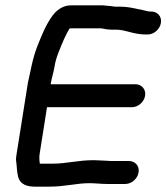

<svg xmlns="http://www.w3.org/2000/svg" viewBox="-20 -684 622 718"><path d="M380.4 4H448.4C472.8 4 494.6 -16.2 498.3 -39.5C502.2 -64.1 484.6 -82 462 -82H394C390.4 -82 382.8 -83 376.1 -83C368.6 -83 362.1 -84 355.3 -84C348.4 -84 339.6 -85 330.5 -85C270.6 -85 229.2 -72 177.4 -72H129C127.2 -82.8 126.3 -96.8 128 -107L155.8 -283H472.8C496.6 -283 518.9 -302.3 522.6 -326C526.4 -349.7 510.2 -369 486.4 -369H169.4L169.9 -372C173.1 -392.1 180 -410.6 183.9 -435C187.1 -455.2 192.3 -471.4 200.2 -491.3C212.3 -521.9 226 -555.8 240.8 -578H357.5C364.9 -578 377.3 -573 397.8 -573H415.8C449.5 -573 478.4 -555 525.9 -555H531.9C556.4 -555 578.1 -575.2 581.8 -598.5C585.7 -623.1 568.1 -641 545.5 -641H539.5C533.9 -641 520.2 -645.1 513.3 -646.5L491.5 -651C472.3 -655 453.9 -659 429.4 -659H411.4C407.4 -659 401.9 -660.4 397.2 -660.9L378.2 -662.8C370.7 -663.6 360.1 -664.7 351.1 -664H245.2C214.9 -664 191.4 -645.8 176.3 -625.3C150.6 -590.4 134.6 -548.4 119.6 -510.9C102.3 -467.7 94.2 -418.2 84.4 -374.7C84.3 -374.3 84.2 -373.5 84.1 -373L41.9 -107C40.6 -98.5 39.1 -89 40.3 -82.1C42.9 -67.1 42.4 -44.4 47.6 -23.6C55.5 8.1 85.4 14 110.8 14H163.8C223.8 14 265.7 1 314.9 1C335.4 1 358.2 4 380.4 4Z"/></svg>

Font: CiSf OpenHand
Style: BlakObl
Weight: 400
Foundry: Cannot Into Space Fonts
Version: Version 0.7892